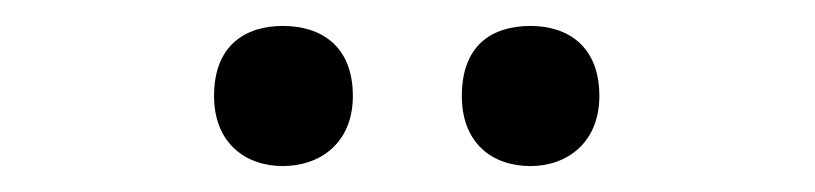

<svg xmlns="http://www.w3.org/2000/svg" viewBox="-20 -807 628 148"><path d="M145 -733C145 -697 169 -679 198 -679C227 -679 252 -697 252 -733C252 -772 227 -787 198 -787C169 -787 145 -772 145 -733ZM336 -733C336 -697 359 -679 389 -679C417 -679 442 -697 442 -733C442 -772 417 -787 389 -787C359 -787 336 -772 336 -733Z"/></svg>

Font: Noto Sans Tamil UI Medium
Style: Regular
Weight: 500
Designer: Jelle Bosma - Monotype Design Team
Foundry: Monotype Imaging Inc.
Version: Version 2.004